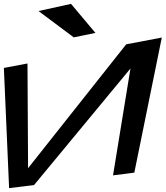

<svg xmlns="http://www.w3.org/2000/svg" viewBox="-74 -939 856 992"><path d="M102 17 600 -585 510 -33 620 -47 762 -745 578 -710 71 -70 68 -611 -54 -588 -27 33ZM419 -769 293 -919 125 -882 307 -746Z"/></svg>

Font: Gamestation Warped
Style: Regular
Weight: 400
Designer: Jonas Hecksher
Foundry: Jonas Hecksher, Playtypeª, e-types AS
Version: Version 1.003